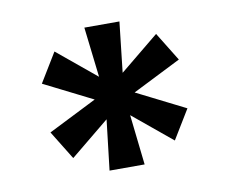

<svg xmlns="http://www.w3.org/2000/svg" viewBox="-56 -848 676 566"><g transform="rotate(-10 282.0 -565.0)"><path d="M268 -588 434 -724 487 -638 296 -542 130 -406 77 -492ZM268 -542 77 -638 130 -725 296 -588 487 -492 434 -405ZM254 -565 229 -779H334L310 -565L334 -351H229Z"/></g></svg>

Font: Pathway Extreme 12pt SemiBold
Style: Regular
Weight: 600
Version: Version 1.001;gftools[0.9.26]